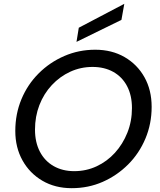

<svg xmlns="http://www.w3.org/2000/svg" viewBox="-20 -972 837 1004"><path d="M355 12Q268 12 201.5 -27Q135 -66 97.5 -133.5Q60 -201 60 -287Q60 -376 92 -453Q124 -530 182 -588Q240 -646 316 -679Q392 -712 478 -712Q565 -712 631.5 -673.5Q698 -635 735.5 -568Q773 -501 773 -413Q773 -325 740.5 -247.5Q708 -170 650 -112Q592 -54 517 -21Q442 12 355 12ZM368 -77Q431 -77 485.5 -102.5Q540 -128 581 -173Q622 -218 646 -278Q670 -338 670 -407Q670 -473 644.5 -521.5Q619 -570 572.5 -596Q526 -622 464 -622Q402 -622 347.5 -597Q293 -572 251 -527Q209 -482 186 -422.5Q163 -363 163 -294Q163 -228 188.5 -179Q214 -130 260.5 -103.5Q307 -77 368 -77ZM380 -753 392 -827 630 -952 615 -868Z"/></svg>

Font: DM Sans 24pt Medium
Style: Italic
Weight: 500
Italic angle: -10°
Designer: Colophon Foundry, Jonny Pinhorn
Foundry: Colophon Foundry
Version: Version 4.004;gftools[0.9.30]